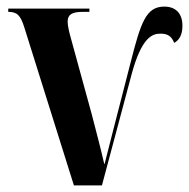

<svg xmlns="http://www.w3.org/2000/svg" viewBox="-20 -562 573 582"><path d="M54 -478 204 0H289L379 -337C409 -448 441 -460 466 -460C489 -460 500 -452 508 -432C524 -441 533 -457 533 -484C533 -522 512 -542 478 -542C423 -542 407 -495 376 -373C325 -174 314 -133 297 -65H296C284 -118 272 -161 258 -216L196 -442C190 -463 185 -484 185 -496C185 -518 198 -526 231 -526H251V-536H5V-526C31 -526 42 -517 54 -478Z"/></svg>

Font: Noto Serif Display ExtraCondensed
Style: Bold
Weight: 700
Width: 2
Designer: Monotype Design Team
Foundry: Monotype Imaging Inc.
Version: Version 2.009